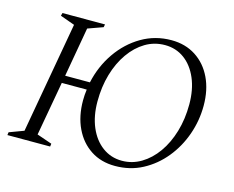

<svg xmlns="http://www.w3.org/2000/svg" viewBox="-96 -810 1171 959"><g transform="rotate(15 489.5 -330.0)"><path d="M10 0 12 -15 87 -43 189 -618 114 -645 118 -660H338L335 -645L257 -617L212 -361H340Q359 -448 407.5 -518Q456 -588 526 -629Q596 -670 680 -670Q752 -670 806 -635Q860 -600 889.5 -538Q919 -476 919 -395Q919 -318 893.5 -245.5Q868 -173 821 -115.5Q774 -58 710 -24Q646 10 568 10Q496 10 442.5 -25Q389 -60 359.5 -122Q330 -184 330 -265Q330 -294 334 -322H205L155 -42L233 -15L231 0ZM595 -24Q648 -24 694 -51.5Q740 -79 774.5 -127.5Q809 -176 828.5 -241.5Q848 -307 848 -383Q848 -459 823.5 -516.5Q799 -574 755.5 -606Q712 -638 655 -638Q600 -638 554 -610.5Q508 -583 473.5 -534Q439 -485 420 -420Q401 -355 401 -279Q401 -204 425.5 -146.5Q450 -89 494 -56.5Q538 -24 595 -24Z"/></g></svg>

Font: Spectral Light
Style: Italic
Weight: 300
Italic angle: -10°
Designer: Jean-Baptiste Levee
Foundry: Production Type
Version: Version 2.001